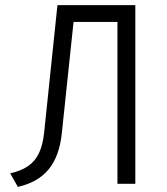

<svg xmlns="http://www.w3.org/2000/svg" viewBox="-20 -720 656 752"><path d="M440 0V-634H210L220 -700H510V0ZM50 12 20 -41Q63.5 -51 91 -70.2Q118.5 -89.5 133.2 -121.5Q148 -153.5 153 -202L205 -700H275L222 -197Q212.5 -108 170.8 -57Q129 -6 50 12Z"/></svg>

Font: Overpass Mono Light
Style: Regular
Weight: 300
Monospace: yes
Designer: Delve Withrington, Dave Bailey
Foundry: Delve Fonts LLC
Version: Version 4.000